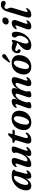

<svg xmlns="http://www.w3.org/2000/svg" viewBox="1907 -2671 774 4628"><g transform="rotate(-90 2294.0 -357.0)"><path d="M426 -143Q417 -107.5 420 -93.2Q423 -79 435.5 -79Q451 -79 474 -102.5Q485.5 -112.5 493.5 -109Q508.5 -103.5 496 -73Q478 -35 442.2 -12.2Q406.5 10.5 362.5 10.5Q300.5 10.5 300.5 -54Q300.5 -67 302.5 -82.2Q304.5 -97.5 309 -118.5Q233 10.5 125 10.5Q71.5 10.5 42.5 -26.5Q13.5 -63.5 21 -140Q26 -199.5 53.2 -256.8Q80.5 -314 126.8 -360.5Q173 -407 234.8 -434.8Q296.5 -462.5 370 -462.5Q445.5 -462.5 481.8 -446.8Q518 -431 516 -408Q514.5 -395.5 507.8 -388.5Q501 -381.5 493.2 -374.5Q485.5 -367.5 482 -354.5ZM152.5 -145Q147.5 -101 158.2 -82Q169 -63 187.5 -63Q211.5 -63 238.5 -88.2Q265.5 -113.5 290.8 -156.2Q316 -199 335.5 -252Q355 -305 364.5 -360.5Q372 -409 337.5 -409Q307 -409 276.2 -385.8Q245.5 -362.5 219.2 -324Q193 -285.5 175.2 -238.8Q157.5 -192 152.5 -145Z M1054.5 -109Q1062.5 -106 1063.2 -95.8Q1064 -85.5 1056 -73Q1033 -35 993.2 -12.2Q953.5 10.5 909.5 10.5Q845 10.5 845 -41.5Q845 -60.5 854.5 -85.8Q864 -111 877 -143Q823.5 -58 763.5 -23.8Q703.5 10.5 653 10.5Q594.5 10.5 584 -30.8Q573.5 -72 597 -138.5L655 -307Q667 -342 664.5 -356.8Q662 -371.5 649 -371.5Q640.5 -371.5 631.8 -366.5Q623 -361.5 610.5 -349Q597.5 -338 589.5 -342.5Q582.5 -345.5 581.5 -355.5Q580.5 -365.5 588.5 -380.5Q608 -416.5 644.8 -439Q681.5 -461.5 728.5 -461.5Q782 -461.5 794.8 -428Q807.5 -394.5 787.5 -336L729 -161.5Q714.5 -119 719 -100.5Q723.5 -82 747.5 -82Q770 -82 799 -102.2Q828 -122.5 856.2 -162.2Q884.5 -202 905 -261Q919.5 -302.5 925.2 -323.5Q931 -344.5 931 -357.5Q931 -370.5 926.5 -381.8Q922 -393 922 -407.5Q922 -432 949.5 -446.8Q977 -461.5 1026 -461.5Q1103 -461.5 1063.5 -360.5L986.5 -147Q972 -108.5 974.2 -93.8Q976.5 -79 990.5 -79Q998.5 -79 1008 -84Q1017.5 -89 1032 -103Q1046 -113 1054.5 -109Z M1213 -387 1182.5 -395Q1164.5 -404 1164.5 -420Q1164.5 -445 1198 -445H1232Q1256.5 -445 1275.5 -466L1337.5 -531.5Q1352 -549 1371.5 -549Q1395 -549 1395 -526Q1395 -510.5 1387 -483L1375 -442.5H1463Q1482 -442.5 1482 -424Q1482 -407 1469 -397.2Q1456 -387.5 1434.5 -387.5H1358.5L1289 -153.5Q1275 -107 1281.8 -90.5Q1288.5 -74 1310.5 -74Q1343.5 -74 1378.5 -113Q1391.5 -126 1400.5 -125.5Q1416 -125 1413 -105Q1407.5 -79 1382.2 -52.2Q1357 -25.5 1317.5 -7.5Q1278 10.5 1230 10.5Q1113 10.5 1161 -138L1220 -332Q1228.5 -358 1227.2 -369.8Q1226 -381.5 1213 -387Z M1759.5 -463Q1855.5 -461 1903.2 -400.5Q1951 -340 1936.5 -240.5Q1926 -165.5 1887.2 -108.2Q1848.5 -51 1788 -19.5Q1727.5 12 1651.5 10.5Q1558.5 8.5 1509.5 -50.8Q1460.5 -110 1475.5 -211Q1486 -284 1523.2 -341.8Q1560.5 -399.5 1620.5 -432.2Q1680.5 -465 1759.5 -463ZM1661.5 -41.5Q1690.5 -40 1718.8 -70Q1747 -100 1769.2 -151.5Q1791.5 -203 1801.5 -266.5Q1814.5 -339 1799.2 -373.5Q1784 -408 1751.5 -410.5Q1721 -412.5 1692 -381Q1663 -349.5 1641 -297Q1619 -244.5 1609.5 -183.5Q1597 -111 1612.8 -77.5Q1628.5 -44 1661.5 -41.5Z M2272.5 -93 2339 -291Q2353 -332.5 2348.2 -350.8Q2343.5 -369 2321.5 -369Q2288 -369 2243 -324Q2198 -279 2167 -192Q2152 -150.5 2146.2 -128.8Q2140.5 -107 2140.5 -93.5Q2140.5 -80.5 2145 -69.5Q2149.5 -58.5 2149.5 -44Q2149.5 -19 2122 -4.2Q2094.5 10.5 2045 10.5Q2005 10.5 1997.2 -16.2Q1989.5 -43 2009 -93.5L2085.5 -305.5Q2099.5 -342.5 2097.2 -357.2Q2095 -372 2081 -372Q2072.5 -372 2063 -366.8Q2053.5 -361.5 2039 -348Q2025.5 -338 2016.5 -342Q2009 -345 2008.2 -355Q2007.5 -365 2015.5 -378Q2038.5 -416 2078.5 -438.8Q2118.5 -461.5 2161.5 -461.5Q2226.5 -461.5 2226.5 -409.5Q2226.5 -388.5 2216 -362.5Q2205.5 -336.5 2192 -305Q2245 -391 2305 -426.2Q2365 -461.5 2416.5 -461.5Q2486.5 -461.5 2486 -405Q2485.5 -386 2477 -362.2Q2468.5 -338.5 2457 -310Q2508 -391 2566.5 -426.2Q2625 -461.5 2677 -461.5Q2734.5 -461.5 2744.5 -419.5Q2754.5 -377.5 2731.5 -313L2675 -146Q2662.5 -109.5 2665 -94.8Q2667.5 -80 2681 -80Q2689 -80 2697.8 -84.8Q2706.5 -89.5 2719.5 -102.5Q2732.5 -112.5 2740.5 -108.5Q2747 -105.5 2748 -95.8Q2749 -86 2741 -71Q2721.5 -34.5 2685 -12Q2648.5 10.5 2601.5 10.5Q2546.5 10.5 2535 -24Q2523.5 -58.5 2543 -117L2600.5 -290.5Q2614 -332 2609.5 -350.5Q2605 -369 2582.5 -369Q2549.5 -369 2504.2 -323.8Q2459 -278.5 2427.5 -187.5Q2413 -148 2407.8 -127Q2402.5 -106 2402.5 -94Q2402.5 -80 2407.2 -69Q2412 -58 2411.5 -44Q2411.5 -19 2385 -4Q2358.5 11 2313 11Q2270 11 2263.2 -17.8Q2256.5 -46.5 2272.5 -93Z M3099.5 -463Q3195.5 -461 3243.2 -400.5Q3291 -340 3276.5 -240.5Q3266 -165.5 3227.2 -108.2Q3188.5 -51 3128 -19.5Q3067.5 12 2991.5 10.5Q2898.5 8.5 2849.5 -50.8Q2800.5 -110 2815.5 -211Q2826 -284 2863.2 -341.8Q2900.5 -399.5 2960.5 -432.2Q3020.5 -465 3099.5 -463ZM3001.5 -41.5Q3030.5 -40 3058.8 -70Q3087 -100 3109.2 -151.5Q3131.5 -203 3141.5 -266.5Q3154.5 -339 3139.2 -373.5Q3124 -408 3091.5 -410.5Q3061 -412.5 3032 -381Q3003 -349.5 2981 -297Q2959 -244.5 2949.5 -183.5Q2937 -111 2952.8 -77.5Q2968.5 -44 3001.5 -41.5ZM3176.5 -627Q3199 -658.5 3221.5 -676.5Q3244 -694.5 3269.5 -690.5Q3292.5 -687.5 3300 -670.2Q3307.5 -653 3299.5 -633.5Q3291.5 -612 3273.2 -596.5Q3255 -581 3226 -566.5L3126 -507Q3118 -503.5 3110.5 -503.5Q3103 -503.5 3100 -508.5Q3096 -514 3099 -520.8Q3102 -527.5 3107.5 -534.5Z M3843 -367Q3843 -290 3816.5 -221.8Q3790 -153.5 3743.8 -101.2Q3697.5 -49 3637.5 -19.2Q3577.5 10.5 3510.5 10.5Q3457.5 10.5 3429 -13.5Q3400.5 -37.5 3401 -84.5Q3401.5 -127.5 3422 -162Q3442.5 -196.5 3472.5 -225.5Q3502.5 -254.5 3532.2 -280.5Q3562 -306.5 3581 -332.5Q3546 -334.5 3516.2 -345Q3486.5 -355.5 3460.8 -365.8Q3435 -376 3412.5 -376.5Q3394.5 -376.5 3385 -368.2Q3375.5 -360 3375.5 -347.5Q3374 -331.5 3395 -320.5Q3422.5 -307 3421.5 -284Q3421.5 -267 3409.8 -257.2Q3398 -247.5 3382 -247.5Q3357 -247.5 3340.5 -268.8Q3324 -290 3325.5 -328.5Q3328 -385.5 3365 -423.8Q3402 -462 3460 -462Q3493 -462 3522.5 -450.8Q3552 -439.5 3574 -439.5Q3587.5 -439.5 3595.5 -445Q3603.5 -450.5 3610.5 -456Q3617.5 -461.5 3629 -461Q3649 -460.5 3646.5 -428.5Q3642 -396 3628.2 -357.5Q3614.5 -319 3598.5 -278Q3582.5 -237 3570.8 -196.2Q3559 -155.5 3559 -118Q3559 -86 3570.5 -71.8Q3582 -57.5 3601.5 -57.5Q3624 -57 3649 -75.8Q3674 -94.5 3696.2 -126Q3718.5 -157.5 3732.8 -196.5Q3747 -235.5 3747.5 -276Q3747.5 -299 3742.8 -312.2Q3738 -325.5 3727.5 -337Q3702.5 -362.5 3703.5 -392Q3704 -420.5 3723.2 -441Q3742.5 -461.5 3773 -461.5Q3805.5 -461.5 3824.2 -438.5Q3843 -415.5 3843 -367Z M4085.5 -534Q4051.5 -534 4033.5 -552.2Q4015.5 -570.5 4016.5 -597Q4017.5 -630.5 4045.2 -658.8Q4073 -687 4118.5 -687Q4154.5 -687 4171.5 -668.2Q4188.5 -649.5 4187.5 -622.5Q4186.5 -587.5 4158.8 -560.8Q4131 -534 4085.5 -534ZM4044.5 -144.5Q4032 -109 4034.5 -94.2Q4037 -79.5 4050.5 -79.5Q4058.5 -79.5 4067.2 -84.5Q4076 -89.5 4089 -102Q4101.5 -113 4110 -108.5Q4117 -105.5 4117.8 -95.5Q4118.5 -85.5 4111 -70.5Q4091 -34 4054.2 -11.8Q4017.5 10.5 3971 10.5Q3918 10.5 3904 -23.5Q3890 -57.5 3912 -116L3980.5 -304.5Q3994.5 -341 3992 -356Q3989.5 -371 3975.5 -371Q3967.5 -371 3958.2 -365.8Q3949 -360.5 3935.5 -347Q3922 -337 3913 -341Q3906 -344 3905 -353.8Q3904 -363.5 3912.5 -378Q3934.5 -415 3972 -438.2Q4009.5 -461.5 4053.5 -461.5Q4102.5 -461.5 4118.5 -427.2Q4134.5 -393 4111 -330Z M4504.5 -723.5Q4546 -723.5 4566.8 -705.2Q4587.5 -687 4587.5 -662.5Q4587.5 -637 4572 -622Q4556.5 -607 4530.5 -607Q4512 -607 4497 -614.5Q4482 -622 4467.8 -629.8Q4453.5 -637.5 4438 -637.5Q4420 -637.5 4407.5 -624Q4395 -610.5 4393 -591Q4392 -576 4398.8 -561.2Q4405.5 -546.5 4413 -529.5Q4420.5 -512.5 4423.2 -490.5Q4426 -468.5 4417 -439L4329.5 -149.5Q4317 -108 4320 -94Q4323 -80 4337 -80Q4359 -80 4384 -108Q4394.5 -117.5 4403.5 -114Q4410.5 -111.5 4412 -102Q4413.5 -92.5 4406 -77.5Q4387.5 -39 4347 -14.2Q4306.5 10.5 4255.5 10.5Q4201.5 10.5 4188.5 -23Q4175.5 -56.5 4195 -120L4331.5 -573.5Q4355 -651 4399.5 -687.2Q4444 -723.5 4504.5 -723.5Z"/></g></svg>

Font: Fraunces 72pt Soft SemiBold
Style: Italic
Weight: 600
Italic angle: -16°
Version: Version 1.000;[b76b70a41]